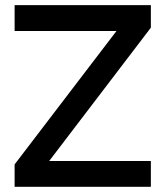

<svg xmlns="http://www.w3.org/2000/svg" viewBox="-20 -717 635 737"><path d="M427.2 -598.1 36.1 -85.9V0H559.1V-99.1H168.9L559.1 -610.8V-697.3H36.1V-598.1Z"/></svg>

Font: Estedad SemiBold
Style: Regular
Weight: 600
Designer: Amin Abedi
Version: Version 7.3